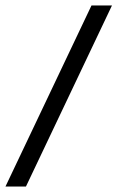

<svg xmlns="http://www.w3.org/2000/svg" viewBox="-45 -653 430 703"><path d="M365 -633 50 30H-25L290 -633Z"/></svg>

Font: TajawalTap Med
Style: Regular
Weight: 500
Designer: Boutros Fonts
Foundry: Created by Boutros International 2017
Version: Version 2.700